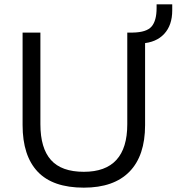

<svg xmlns="http://www.w3.org/2000/svg" viewBox="-20 -855 813 884"><path d="M84 0ZM366 9Q223 9 153.5 -64.5Q84 -138 84 -279V-705H166V-283Q166 -173 214.5 -118.5Q263 -64 366 -64Q566 -64 566 -283V-705H648V-279Q648 -138 576 -64.5Q504 9 366 9ZM632 -655 591 -683V-705Q655 -706 678 -733Q701 -760 701 -818V-835H773V-807Q773 -739 736 -699Q699 -659 632 -655Z"/></svg>

Font: Winston
Style: Regular
Weight: 400
Designer: Original fonts by Vernon Adams / Changes by Cristiano Sobral
Foundry: Original fonts by Vernon Adams / Changes by Cristiano Sobral
Version: Version 2.503;July 17, 2020;FontCreator 13.0.0.2655 64-bit